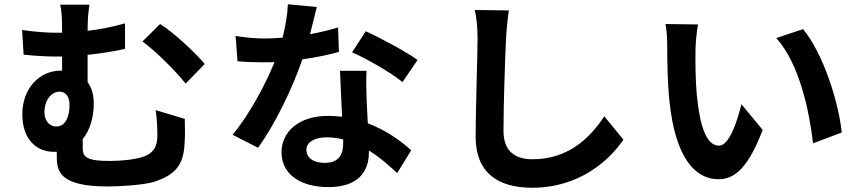

<svg xmlns="http://www.w3.org/2000/svg" viewBox="-20 -827 4040 903"><path d="M189 -299C189 -357 222 -396 261 -396C288 -396 307 -373 307 -335C307 -279 289 -232 244 -232C216 -232 189 -256 189 -299ZM712 -309C719 -263 720 -226 720 -187C720 -136 699 -103 648 -88C610 -76 546 -70 496 -70C379 -70 369 -92 369 -134V-173C405 -217 421 -278 421 -341C421 -381 411 -415 392 -441V-569C448 -575 510 -584 568 -597V-717C508 -700 449 -689 392 -682C392 -740 396 -776 401 -805H263C270 -776 272 -743 272 -681V-673H243C197 -673 138 -678 84 -686L91 -570C155 -563 210 -561 252 -561H272V-495H268C161 -495 85 -407 85 -290C85 -163 160 -113 232 -113C237 -113 242 -113 247 -113V-92C247 -24 257 50 487 50C554 50 657 42 702 29C816 -7 843 -62 848 -151C851 -193 850 -212 849 -268ZM650 -632C707 -591 800 -500 853 -434L943 -526C899 -579 795 -676 733 -714Z M1944 -545C1893 -582 1771 -648 1700 -680L1636 -581C1704 -551 1817 -487 1873 -441ZM1570 -698C1531 -686 1486 -675 1438 -666C1451 -716 1462 -762 1470 -794L1334 -807C1332 -757 1322 -702 1309 -650C1279 -647 1249 -646 1220 -646C1183 -646 1129 -651 1088 -658L1097 -539C1140 -535 1180 -534 1220 -534C1237 -534 1254 -534 1271 -535C1229 -430 1153 -289 1074 -193L1194 -132C1274 -244 1355 -410 1402 -548C1468 -557 1529 -570 1574 -583ZM1594 -152C1594 -99 1573 -61 1506 -61C1452 -61 1421 -86 1421 -123C1421 -157 1458 -181 1515 -181C1542 -181 1569 -178 1594 -171ZM1579 -494C1581 -434 1586 -350 1589 -278C1568 -280 1546 -282 1523 -282C1385 -282 1304 -207 1304 -111C1304 -2 1401 53 1524 53C1664 53 1715 -19 1715 -111V-119C1769 -86 1813 -45 1848 -13L1914 -120C1865 -165 1795 -215 1710 -247C1707 -294 1705 -340 1704 -367C1703 -411 1701 -451 1704 -494Z M2213 -780C2222 -740 2226 -694 2226 -646C2226 -561 2217 -316 2217 -184C2217 -15 2321 56 2483 56C2708 56 2848 -76 2912 -170L2822 -280C2751 -172 2648 -78 2484 -78C2408 -78 2348 -111 2348 -211C2348 -333 2355 -540 2360 -646C2362 -686 2367 -736 2373 -778L2213 -780Z M3263 -712 3110 -714C3116 -683 3118 -641 3118 -614C3118 -553 3119 -438 3129 -347C3157 -82 3251 16 3359 16C3439 16 3501 -44 3567 -216L3467 -337C3448 -258 3410 -142 3362 -142C3300 -142 3271 -239 3257 -382C3251 -453 3250 -528 3251 -591C3251 -619 3256 -676 3263 -712ZM3757 -690 3631 -648C3739 -527 3785 -312 3804 -153L3939 -204C3923 -352 3851 -576 3757 -690Z"/></svg>

Font: Noto Sans Japanese Bold
Style: Bold
Weight: 700
Designer: Ryoko NISHIZUKA (kana & ideographs); Paul D. Hunt (Latin, Greek & Cyrillic); Wenlong ZHANG (bopomofo); Sandoll Communica
Foundry: Adobe Systems Incorporated
Version: Version 1.000;PS 1;hotconv 1.0.78;makeotf.lib2.5.61930